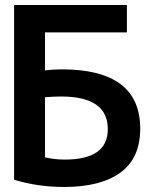

<svg xmlns="http://www.w3.org/2000/svg" viewBox="-20 -733 609 764"><path d="M36 -713H485V-604H159V-453Q192 -457 226 -457Q538 -457 538 -221Q538 -104 459.5 -46.5Q381 11 235 11Q129 11 36 -18ZM409 -219Q409 -349 223 -349Q192 -349 159 -346V-107Q197 -98 238 -98Q409 -98 409 -219Z"/></svg>

Font: Repo
Style: DemiBold
Weight: 600
Designer: Stefan Peev
Foundry: Context Ltd
Version: Version 001.000